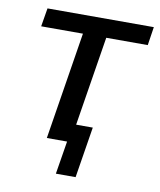

<svg xmlns="http://www.w3.org/2000/svg" viewBox="-73 -550 615 738"><g transform="rotate(10 234.0 -181.0)"><path d="M195 129 216 0H137L204 -419H41L53 -491H468L457 -419H295L239 -70H304L272 129Z"/></g></svg>

Font: Nunito Sans 10pt SemiCondensed Medium
Style: Italic
Weight: 500
Width: 4
Italic angle: -9°
Designer: Vernon Adams
Foundry: Vernon Adams
Version: Version 3.101;gftools[0.9.27]